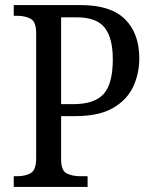

<svg xmlns="http://www.w3.org/2000/svg" viewBox="-20 -734 600 754"><path d="M34 0V-42H48Q79 -42 100.5 -54Q122 -66 122 -114V-604Q122 -649 100 -660.5Q78 -672 48 -672H34V-714H297Q415 -714 471 -658.5Q527 -603 527 -505Q527 -445 503 -393.5Q479 -342 424 -310Q369 -278 276 -278H220V-109Q220 -64 242 -53Q264 -42 295 -42H324V0ZM268 -325Q351 -325 387 -365Q423 -405 423 -501Q423 -585 391 -625.5Q359 -666 281 -666H220V-325Z"/></svg>

Font: Noto Serif Hebrew SemiCondensed
Style: Regular
Weight: 400
Width: 4
Designer: Monotype Design Team
Foundry: Monotype Imaging Inc.
Version: Version 2.004; ttfautohint (v1.8.4.7-5d5b)